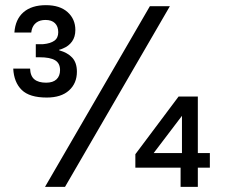

<svg xmlns="http://www.w3.org/2000/svg" viewBox="-20 -724 874 744"><path d="M31.3 -458.2H96.6Q97.6 -429.4 113.3 -416.5Q128.9 -403.6 158.8 -403.6Q185.3 -403.6 199 -416.6Q212.7 -429.6 212.7 -452.5Q212.7 -479 193.4 -490.5Q174.1 -502.1 133.2 -502.1H118.7V-552.7H133.2Q138 -552.7 140.8 -552.7Q143.5 -552.7 148 -552.9Q175.6 -555.5 190.6 -566.2Q205.7 -577 205.7 -599.1Q205.7 -621.6 193 -634.1Q180.3 -646.7 156.3 -646.7Q134.5 -646.7 120.8 -636.4Q107.1 -626.1 102.6 -607.1L101.1 -597.8H35.8Q39.3 -649 70.9 -676.5Q102.5 -704 158 -704Q212 -704 242 -677Q272 -650 272 -607.8Q272 -581.3 259.2 -563.3Q246.5 -545.3 224.2 -536.3Q220.7 -534.3 216.9 -533.3Q213.1 -532.3 209.4 -531.3V-529Q242.2 -520 260.1 -500.4Q278 -480.7 278 -446.2Q278 -401.2 247.5 -373.6Q217 -346 161 -346Q94.3 -346 64.2 -375.5Q34 -405 31.3 -458.2ZM560.8 -700H638.3L232 0H154.5ZM679.8 -74.3H504.5V-126.4L672.1 -350H746.6V-130.9H793.2V-74.3H746.6V0H679.8ZM685.1 -130.9V-275.2L575.5 -130.9Z"/></svg>

Font: AF Albert Sans Medium
Style: Regular
Weight: 500
Designer: Andreas Rasmussen
Foundry: a.Foundry
Version: Version 1.300;Glyphs 3.2 (3231)